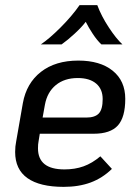

<svg xmlns="http://www.w3.org/2000/svg" viewBox="-20 -717 536 748"><path d="M130 -165Q128 -156 128 -139Q128 -57 231 -57Q272 -57 305.5 -69Q339 -81 371 -108L416 -59Q379 -23 333 -6Q287 11 228 11Q135 11 87 -23Q39 -57 39 -125Q39 -147 43 -166L69 -315Q83 -393 139.5 -437Q196 -481 285 -481Q370 -481 419 -441.5Q468 -402 468 -332Q468 -260 439 -228Q410 -196 345 -196H135ZM155 -309 146 -259H316Q350 -259 365 -275Q380 -291 380 -331Q380 -370 354.5 -391.5Q329 -413 283 -413Q231 -413 197.5 -385.5Q164 -358 155 -309ZM290 -697H359Q375 -654 404 -610Q433 -566 457 -544H375Q358 -560 341.5 -585Q325 -610 314 -632Q299 -612 271.5 -586.5Q244 -561 220 -544H139Q172 -566 216 -610Q260 -654 290 -697Z"/></svg>

Font: KoHo Medium
Style: Italic
Weight: 500
Italic angle: -10°
Designer: Cadson Demak & Katatrad Team
Foundry: Cadson Demak Co.,Ltd.
Version: Version 1.000